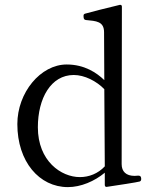

<svg xmlns="http://www.w3.org/2000/svg" viewBox="-20 -753 617 786"><path d="M546 -34 531 -33C496 -33 478 -51 478 -81L479 -726C479 -731 476 -734 470 -733C431 -724 337 -700 328 -697C323 -695 322 -693 322 -688C322 -681 322 -672 332 -671C373 -667 406 -666 406 -621L407 -425C376 -455 326 -489 253 -489C146 -489 51 -374 51 -245C51 -91 141 13 258 13C311 13 367 -11 409 -46V4C409 9 412 13 417 12C458 6 543 -7 552 -10C557 -12 558 -16 558 -20C558 -25 558 -34 546 -34ZM307 -28C231 -28 135 -93 135 -232C135 -350 188 -446 282 -446C326 -446 375 -421 407 -388L409 -72C381 -42 344 -28 307 -28Z"/></svg>

Font: Shippori Mincho OTF
Style: Regular
Weight: 400
Designer: FONTDASU
Foundry: FONTDASU / Google Inc. / but / Adobe
Version: Version 3.300;hotconv 1.0.109;makeotfexe 2.5.65596